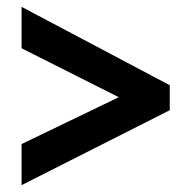

<svg xmlns="http://www.w3.org/2000/svg" viewBox="-20 -609 559 561"><path d="M327 -325 43 -188V-68L476 -287V-360L43 -589V-468Z"/></svg>

Font: Noto Sans Oriya Cond Bold
Style: Bold
Weight: 700
Width: 3
Designer: Amélie Bonet and Sol Matas
Foundry: Google LLC
Version: Version 2.006